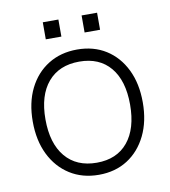

<svg xmlns="http://www.w3.org/2000/svg" viewBox="-76 -709 691 782"><g transform="rotate(-10 270.0 -318.0)"><path d="M313.5 -643.5V-573H377.5V-643.5ZM153 -643.5V-573H217.5V-643.5ZM42.5 -252Q42.5 -174 71.2 -115.5Q100 -57 151.5 -24.5Q203 8 271 8Q339 8 389.8 -24.5Q440.5 -57 469 -115.5Q497.5 -174 497.5 -252Q497.5 -330 469 -388Q440.5 -446 389.8 -478Q339 -510 271 -510Q203 -510 151.5 -478Q100 -446 71.2 -388Q42.5 -330 42.5 -252ZM445 -252Q445 -152.5 399.5 -97.2Q354 -42 271 -42Q187.5 -42 141.2 -97.2Q95 -152.5 95 -252Q95 -351 141.2 -405.5Q187.5 -460 271 -460Q354 -460 399.5 -405.5Q445 -351 445 -252Z"/></g></svg>

Font: Overused Grotesk Light
Style: Regular
Weight: 300
Designer: RandomMaerks
Version: Version 0.005